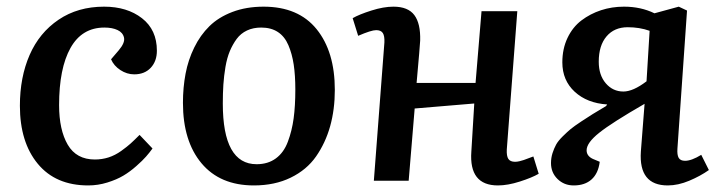

<svg xmlns="http://www.w3.org/2000/svg" viewBox="-20 -545 2165 579"><path d="M293.9 -524.9Q363.3 -524.9 408.2 -490Q453.1 -455.1 453.1 -392.1Q453.1 -360.4 434.6 -340.6Q416 -320.8 384.8 -320.8Q362.8 -320.8 343 -333.7Q323.2 -346.7 314.9 -366.2L337.9 -393.1Q357.4 -416 354 -431.4Q350.6 -446.8 334.7 -454.3Q318.8 -461.9 294.9 -461.9Q227.1 -461.9 192.6 -400.4Q158.2 -338.9 158.2 -228Q158.2 -153.3 184.3 -108.6Q210.4 -64 266.1 -64Q287.6 -64 307.4 -70.3Q327.1 -76.7 345.5 -89.8Q363.8 -103 373.8 -112.1Q383.8 -121.1 400.9 -138.2L439.9 -97.2Q430.7 -84.5 420.4 -72.8Q410.2 -61 391.1 -44.2Q372.1 -27.3 352.1 -15.4Q332 -3.4 303.7 5.4Q275.4 14.2 246.1 14.2Q147.9 14.2 94 -51Q40 -116.2 40 -226.1Q40 -312 69.3 -379.2Q98.6 -446.3 156.7 -485.6Q214.8 -524.9 293.9 -524.9Z M531.7 -234.9Q531.7 -281.2 539.6 -322.8Q547.4 -364.3 565.7 -401.6Q584 -439 611.6 -466.1Q639.2 -493.2 680.9 -509Q722.7 -524.9 774.9 -524.9Q879.9 -524.9 934.8 -457Q989.7 -389.2 989.7 -273.9Q989.7 -214.8 975.6 -164.3Q961.4 -113.8 933.1 -73.2Q904.8 -32.7 856.7 -9.3Q808.6 14.2 745.6 14.2Q643.6 14.2 587.6 -52.7Q531.7 -119.6 531.7 -234.9ZM753.9 -49.8Q788.1 -49.8 812 -67.4Q835.9 -85 848.1 -117.7Q860.4 -150.4 865.5 -188Q870.6 -225.6 870.6 -274.9Q870.6 -317.9 865.7 -350.3Q860.8 -382.8 849.6 -408.9Q838.4 -435.1 817.9 -448.5Q797.4 -461.9 767.6 -461.9Q743.7 -461.9 724.9 -453.1Q706.1 -444.3 693.8 -427.7Q681.6 -411.1 673.1 -390.9Q664.6 -370.6 659.9 -343.3Q655.3 -315.9 653.6 -290Q651.9 -264.2 651.9 -232.9Q651.9 -49.8 753.9 -49.8Z M1410.2 -232.9 1230.5 -217.8 1212.4 0H1107.4L1139.2 -417Q1140.1 -436.5 1134.5 -445.3Q1128.9 -454.1 1114.3 -454.1Q1099.6 -454.1 1060.1 -437L1043.5 -490.2Q1063 -501.5 1099.9 -513.2Q1136.7 -524.9 1166.5 -524.9Q1210.4 -524.9 1229.5 -499.5Q1248.5 -474.1 1247.1 -422.9Q1246.6 -409.2 1236.3 -294.9H1414.1L1432.1 -511.2H1540L1508.3 -94.2Q1507.3 -74.7 1512.9 -65.9Q1518.6 -57.1 1533.2 -57.1Q1539.1 -57.1 1546.6 -58.8Q1554.2 -60.5 1559.6 -62.5Q1564.9 -64.5 1574.7 -68.1Q1584.5 -71.8 1588.4 -73.2L1604.5 -21Q1584.5 -9.3 1547.9 2.4Q1511.2 14.2 1481.4 14.2Q1394 14.2 1401.4 -87.9Z M1923.8 -231.9Q1824.7 -174.8 1786.9 -144.5Q1749 -114.3 1749 -91.8Q1749 -74.7 1767.6 -65.9L1788.6 -57.1Q1784.2 -22 1763.9 -3.9Q1743.7 14.2 1710 14.2Q1681.2 14.2 1661.4 -5.1Q1641.6 -24.4 1641.6 -53.2Q1641.6 -68.8 1646.2 -83.3Q1650.9 -97.7 1657 -108.9Q1663.1 -120.1 1677 -133.8Q1690.9 -147.5 1700.9 -155.8Q1710.9 -164.1 1732.9 -178.7Q1754.9 -193.4 1767.3 -200.9Q1779.8 -208.5 1807.6 -225.1L1811 -230Q1750.5 -233.9 1713.1 -268.3Q1675.8 -302.7 1675.8 -356.9Q1675.8 -397.9 1691.4 -430.7Q1707 -463.4 1733.4 -483.4Q1759.8 -503.4 1792.5 -514.2Q1825.2 -524.9 1861.8 -524.9Q1912.6 -524.9 1953.6 -504.9L2026.9 -524.9L2051.8 -513.2L2022.9 -97.2Q2021.5 -78.1 2026.6 -69.1Q2031.7 -60.1 2045.9 -60.1Q2065.4 -60.1 2094.7 -78.1L2117.7 -32.2Q2092.3 -14.2 2058.6 0Q2024.9 14.2 1993.7 14.2Q1905.8 14.2 1912.6 -87.9ZM1939 -452.1Q1908.7 -462.9 1873 -462.9Q1832.5 -462.9 1809.1 -435.3Q1785.6 -407.7 1785.6 -358.9Q1785.6 -318.4 1806.9 -293.7Q1828.1 -269 1859.9 -269Q1889.2 -269 1929.7 -299.8Z"/></svg>

Font: Literata Book SemiBold
Style: Italic
Weight: 600
Italic angle: -3°
Designer: Latin by Veronika Burian and Jose Scaglione. Greek by Irene Vlachou. Cyrillic by Vera Evstafieva
Foundry: TypeTogether
Version: Version 1.003;PS 001.003;hotconv 1.0.88;makeotf.lib2.5.64775